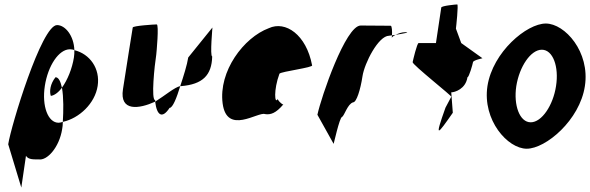

<svg xmlns="http://www.w3.org/2000/svg" viewBox="-20 -662 2658 865"><path d="M17 -12 76 183 97 40C108 58 133 56 154 56C192 63 247 2 260 -80C262 -90 263 -101 263 -113C257 -111 250 -109 244 -109C196 -109 168 -184 182 -275C196 -366 245 -440 295 -440C302 -440 309 -439 315 -436C313 -501 274 -549 237 -549C167 -549 29 -92 17 -12ZM209 -230C225 -232 244 -246 259 -267C253 -295 244 -314 230 -314C206 -284 202 -250 209 -230ZM259 -267C267 -225 266 -161 263 -113C337 -129 408 -196 420 -275C432 -353 385 -419 315 -436C315 -425 315 -414 313 -403C305 -353 284 -301 259 -267Z M534 -260C518 -158 607 -171 679 -204C678 -206 680 -209 679 -211C660 -211 676 -366 684 -416C685 -424 697 -552 686 -552C676 -552 579 -546 578 -538C578 -538 546 -340 534 -260ZM679 -204C687 -139 712 -127 744 -176C758 -176 776 -221 792 -274C768 -270 721 -230 679 -204ZM792 -274H796C892 -282 934 -322 936 -408C925 -408 938 -546 937 -538L828 -403C823 -370 807 -319 792 -274Z M983 -196C1002 -52 1143 -160 1174 -148C1199 -144 1223 -152 1256 -191C1248 -193 1229 -212 1232 -217C1217 -188 1212 -257 1239 -330C1247 -340 1394 -358 1386 -368C1360 -506 1266 -570 1191 -535C1078 -493 964 -341 983 -196ZM1232 -217V-218ZM1257 -192 1256 -191C1258 -191 1258 -191 1257 -190Z M1410 -145 1483 -14C1482 -6 1510 -135 1521 -135C1532 -142 1546 -194 1571 -201C1586 -201 1604 -258 1613 -318C1622 -378 1685 -501 1733 -501C1733 -501 1738 -502 1746 -503C1747 -520 1746 -546 1740 -546C1740 -546 1647 -547 1605 -547C1537 -547 1427 -225 1410 -145ZM1746 -503C1746 -498 1745 -494 1745 -491C1745 -494 1752 -500 1762 -505C1756 -504 1751 -504 1746 -503ZM1762 -505C1793 -510 1833 -517 1806 -517C1790 -517 1774 -511 1762 -505Z M1839 -382C1837 -371 2021 -226 2013 -226L1987 -177C1936 -34 1950 -54 2020 -154L2013 -246C2029 -246 2078 -261 2086 -314C2093 -314 2109 -371 2111 -382C2113 -392 2160 -400 2153 -400L2058 -468L2034 -533C2035 -540 2046 -642 2040 -642C2034 -642 1969 -636 1968 -628L1944 -468H1866C1859 -468 1841 -392 1839 -382Z M2176 -274C2153 -121 2267 8 2353 8C2439 8 2592 -121 2615 -274C2639 -428 2525 -556 2439 -556C2353 -556 2200 -428 2176 -274ZM2306 -274C2320 -362 2371 -438 2421 -438C2471 -438 2499 -362 2485 -274C2472 -188 2421 -111 2371 -111C2321 -111 2293 -188 2306 -274Z"/></svg>

Font: Ampere
Style: UltCndIta
Weight: 400
Version: Version 1